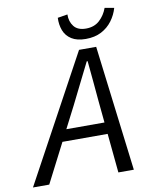

<svg xmlns="http://www.w3.org/2000/svg" viewBox="-115 -917 807 988"><g transform="rotate(-10 288.5 -423.0)"><path d="M-23.5 0 332.9 -656.3H422.5L503.5 0H422.7L386.1 -376.9Q381.3 -429.6 376.5 -484Q371.8 -538.5 366.3 -591.3H361.7Q334.2 -537.1 308.9 -485.5Q283.7 -434 256.1 -379.4L61.5 0ZM136.8 -204.9 152.1 -265.5H440.2L429.3 -204.9ZM377.3 -705.4Q331.6 -705.4 303.4 -723.3Q275.2 -741.2 263.6 -771.5Q252.1 -801.8 253.8 -837.7L305.6 -846.1Q304.7 -808.9 324.7 -783.4Q344.7 -757.9 387.7 -757.9Q431.1 -757.9 458.8 -783.4Q486.5 -808.9 499.9 -846.1L548.7 -837.7Q538.5 -801.8 516.1 -771.7Q493.7 -741.5 459.3 -723.5Q424.8 -705.4 377.3 -705.4Z"/></g></svg>

Font: SourceCodeVF
Style: Italic
Weight: 200
Italic angle: -11°
Monospace: yes
Designer: Paul D. Hunt, Teo Tuominen
Foundry: Adobe
Version: Version 1.026;hotconv 1.1.0;makeotfexe 2.6.0